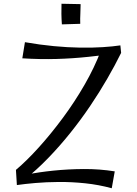

<svg xmlns="http://www.w3.org/2000/svg" viewBox="-20 -975 731 1024"><path d="M108 -15 65 -69Q123 -118 187.5 -189.5Q252 -261 315 -346Q378 -431 431 -523Q484 -615 518 -705L626 -693Q594 -628 552.5 -556Q511 -484 461 -410Q411 -336 354.5 -265.5Q298 -195 236 -131Q174 -67 108 -15ZM576 29Q506 10 434 2.5Q362 -5 294 -4.5Q226 -4 168.5 1Q111 6 70 12L65 -69L122 -44Q187 -57 265 -65Q343 -73 427 -73.5Q511 -74 592 -61ZM99 -664 113 -750Q193 -736 267 -729Q341 -722 407 -721Q473 -720 527.5 -723.5Q582 -727 622 -733L626 -693Q537 -681 452.5 -672Q368 -663 281.5 -660.5Q195 -658 99 -664ZM310 -845Q308 -871 307.5 -900.5Q307 -930 308 -955L410 -953Q410 -925 408.5 -900.5Q407 -876 408 -848Z"/></svg>

Font: Marhey Light
Style: Regular
Weight: 300
Designer: Nur Syamsi & Bustanul Arifin
Foundry: Namelatype
Version: Version 1.000